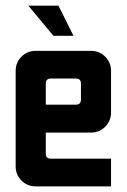

<svg xmlns="http://www.w3.org/2000/svg" viewBox="-20 -663 451 683"><path d="M80.7 -642.9H187.9L241.4 -535.7H170ZM250 -383.6H160.7Q142.9 -383.6 142.9 -365.7V-290.7H250Q267.9 -290.7 267.9 -308.6V-365.7Q267.9 -383.6 250 -383.6ZM107.1 -482.1H303.6Q333.6 -482.1 354.3 -461.4Q375 -440.7 375 -410.7V-262.9Q375 -232.9 354.3 -212.1Q333.6 -191.4 303.6 -191.4H142.9V-116.4Q142.9 -98.6 160.7 -98.6H375V0H107.1Q77.1 0 56.4 -20.7Q35.7 -41.4 35.7 -71.4V-410.7Q35.7 -440.7 56.4 -461.4Q77.1 -482.1 107.1 -482.1Z"/></svg>

Font: Aire Exterior
Style: Regular
Weight: 400
Width: 4
Designer: Jayvee Enaguas (HarvettFox96)
Version: 20190503.02